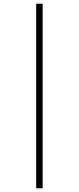

<svg xmlns="http://www.w3.org/2000/svg" viewBox="-20 -731 426 1040"><path d="M176 289V-711H211V289Z"/></svg>

Font: EauTestInfant Light
Style: Regular
Weight: 300
Designer: Christian Thalmann (Catharsis Fonts)
Version: Version 0.001;PS 000.001;hotconv 1.0.88;makeotf.lib2.5.64775